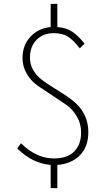

<svg xmlns="http://www.w3.org/2000/svg" viewBox="-20 -844 540 986"><path d="M414.1 -620.1 389.6 -595.7Q358.4 -636.7 329.6 -655.3Q300.8 -673.8 255.9 -673.8Q201.2 -673.8 167.5 -639.2Q133.8 -604.5 133.8 -547.9Q133.8 -512.7 150.4 -484.4Q167 -456.1 193.4 -435.5Q219.7 -415 252 -395.5Q284.2 -376 315.9 -355Q347.7 -334 374 -309.1Q400.4 -284.2 417 -247.6Q433.6 -210.9 433.6 -166Q433.6 -88.9 389.2 -45.4Q344.7 -2 274.4 2.9V122.1H240.2V2.9Q145.5 -4.9 68.4 -82L87.9 -108.4Q166 -30.3 257.8 -30.3Q324.2 -30.3 360.4 -65.4Q396.5 -100.6 396.5 -164.1Q396.5 -210 374 -247.1Q351.6 -284.2 318.4 -307.1Q285.2 -330.1 246.1 -355.5Q207 -380.9 173.8 -403.8Q140.6 -426.8 118.2 -463.9Q95.7 -501 95.7 -545.9Q95.7 -612.3 136.7 -655.8Q177.7 -699.2 240.2 -705.1V-824.2H274.4V-705.1Q320.3 -702.1 351.6 -680.7Q382.8 -659.2 414.1 -620.1Z"/></svg>

Font: Gen Shin Gothic Monospace ExtraLight
Style: Regular
Weight: 200
Designer: [Source Han Sans]
Ryoko NISHIZUKA  (kana & ideographs); Paul D. Hunt (Latin, Greek & Cyrillic); Wenlong ZHANG  (bopomofo
Version: Version 1.002.20150607